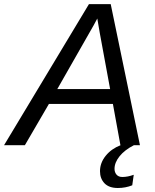

<svg xmlns="http://www.w3.org/2000/svg" viewBox="-69 -708 756 936"><path d="M518.1 0 481.4 -201.2H169.4L52.2 0H-49.3L364.7 -688H470.7L613.3 0ZM405.3 -617.7Q398.9 -605 387.2 -584Q375.5 -563 210.4 -273.9H467.8L418 -543.9ZM505.4 208.5Q462.4 208.5 440.4 185.5Q418.5 162.6 418.5 126.5Q418.5 85.9 446.3 51.5Q474.1 17.1 518.6 0H583.5Q538.1 23.4 513.7 54Q489.3 84.5 489.3 115.2Q489.3 131.8 499 143.3Q508.8 154.8 527.3 154.8Q553.7 154.8 583 144L575.7 195.3Q543 208.5 505.4 208.5Z"/></svg>

Font: Liberation Sans
Style: Italic
Weight: 400
Italic angle: -12°
Designer: Steve Matteson
Foundry: Ascender Corporation
Version: Version 2.1.5